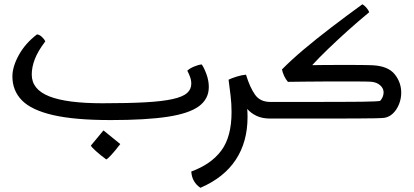

<svg xmlns="http://www.w3.org/2000/svg" viewBox="-20 -560 1971 915"><path d="M507.8 12.2Q335.9 12.2 233.2 -11.5Q130.4 -35.2 84.7 -81.5Q39.1 -127.9 39.1 -195.8Q39.1 -242.2 69.8 -297.9Q100.6 -353.5 156.2 -396Q167 -395.5 179 -384.8Q190.9 -374 195.8 -362.8Q160.6 -316.4 146 -278.3Q131.3 -240.2 131.3 -204.6Q131.3 -133.8 214.8 -100.8Q298.3 -67.9 468.3 -67.9Q591.3 -67.9 673.1 -72.5Q754.9 -77.1 803 -87.9Q851.1 -98.6 871.3 -116.5Q891.6 -134.3 891.6 -161.1Q891.6 -178.7 885 -195.6Q878.4 -212.4 872.6 -223.1Q883.8 -233.9 904.5 -242.7Q925.3 -251.5 941.4 -252.9Q953.1 -236.3 964.1 -205.8Q975.1 -175.3 975.1 -145.5Q975.1 -88.4 928 -53.7Q880.9 -19 778.1 -3.4Q675.3 12.2 507.8 12.2ZM486.3 199.7Q459 179.7 437.5 160.4Q416 141.1 413.1 133.8L473.1 61.5L553.2 126.5Q524.9 163.1 508.5 180.4Q492.2 197.8 486.3 199.7Z M935.1 335Q894.5 307.6 891.6 257.3Q985.8 223.1 1034.7 157.5Q1083.5 91.8 1083.5 -25.9Q1083.5 -66.9 1078.9 -103.8Q1074.2 -140.6 1069.3 -180.2Q1084 -187.5 1108.4 -195.1Q1132.8 -202.6 1152.3 -204.1Q1171.4 -142.1 1195.8 -108.2Q1220.2 -74.2 1268.1 -74.2H1277.8V4.9H1266.1Q1229.5 4.9 1202.6 -7.8Q1175.8 -20.5 1158.2 -41Q1159.7 -23.9 1159.7 -2.4Q1159.7 116.2 1103.5 201.4Q1047.4 286.6 935.1 335Z M1258.3 4.9V-74.2H1268.1Q1283.2 -74.2 1300.5 -74.2Q1317.9 -74.2 1345.7 -74.2Q1373.5 -74.2 1419.4 -74.2Q1528.3 -74.2 1596.9 -74.5Q1665.5 -74.7 1704.8 -75.2Q1744.1 -75.7 1763.2 -76.7Q1782.2 -77.6 1791.5 -79.1Q1800.3 -88.9 1804.2 -99.4Q1808.1 -109.9 1808.1 -119.6Q1808.1 -139.2 1791.7 -153.6Q1775.4 -168 1749 -170.4Q1737.3 -171.4 1697 -171.6Q1656.7 -171.9 1607.4 -171.9Q1565.9 -171.9 1518.8 -171.6Q1471.7 -171.4 1428 -170.9Q1384.3 -170.4 1352.1 -169.9Q1341.8 -181.6 1334.2 -198Q1326.7 -214.4 1323.7 -229Q1366.7 -272.9 1427.2 -324Q1487.8 -375 1559.3 -429.7Q1630.9 -484.4 1707 -539.6Q1715.8 -535.2 1726.1 -523.4Q1736.3 -511.7 1739.3 -501.5Q1689.9 -460.9 1639.6 -415.8Q1589.4 -370.6 1544.4 -327.4Q1499.5 -284.2 1467.8 -249.5Q1495.6 -250 1525.4 -250.2Q1555.2 -250.5 1592.8 -250.5Q1627.9 -250.5 1662.4 -250.5Q1696.8 -250.5 1722.4 -250Q1748 -249.5 1756.3 -249Q1829.6 -245.1 1860.8 -206.3Q1892.1 -167.5 1892.1 -118.2Q1892.1 -89.8 1881.6 -63.5Q1871.1 -37.1 1852.8 -19.5Q1834.5 -2 1811.5 1.5Q1802.2 2.9 1768.3 3.7Q1734.4 4.4 1682.9 4.6Q1631.3 4.9 1568.1 4.9Q1504.9 4.9 1436.5 4.9Q1404.8 4.9 1382.8 4.9Q1360.8 4.9 1335.7 4.9Q1310.5 4.9 1268.1 4.9Z"/></svg>

Font: Harmattan SemiBold
Style: Regular
Weight: 600
Designer: George W. Nuss III and SIL International
Foundry: SIL International
Version: Version 4.000